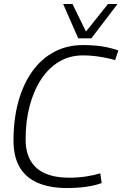

<svg xmlns="http://www.w3.org/2000/svg" viewBox="-20 -937 616 967"><path d="M317 10Q231 10 170.5 -16Q110 -42 79 -95Q48 -148 48 -229Q48 -337 72.5 -425.5Q97 -514 142.5 -577.5Q188 -641 252.5 -675.5Q317 -710 398 -710Q430 -710 460 -707.5Q490 -705 518.5 -699Q547 -693 576 -683L560 -634Q533 -642 507 -647Q481 -652 454 -655Q427 -658 398 -658Q331 -658 278 -626.5Q225 -595 187.5 -538Q150 -481 129.5 -404Q109 -327 109 -236Q109 -170 134.5 -127Q160 -84 209 -63Q258 -42 327 -42Q372 -42 412 -48Q452 -54 485 -64L492 -15Q456 -2 412.5 4Q369 10 317 10ZM572 -917 440 -744H374L298 -917H345L413 -778L524 -917Z"/></svg>

Font: Georama Light
Style: Italic
Weight: 300
Italic angle: -9°
Designer: Jean-Baptiste Levee
Foundry: Production Type
Version: Version 1.001